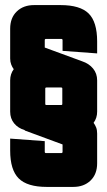

<svg xmlns="http://www.w3.org/2000/svg" viewBox="-20 -726 422 755"><path d="M20 -181 156 -171V-129Q156 -124 161 -124H221Q226 -124 226 -129V-158L77 -213L78 -214Q51 -222 35.5 -241Q20 -260 20 -287V-410Q20 -435 34 -454Q28 -462 24 -472.5Q20 -483 20 -496V-613Q20 -656 46 -681Q72 -706 114 -706H218Q295 -706 328.5 -673Q362 -640 362 -563V-516L226 -526V-568Q226 -573 221 -573H161Q156 -573 156 -568V-539L303 -485Q330 -476 346 -456.5Q362 -437 362 -410V-287Q362 -262 348 -243Q354 -235 358 -225Q362 -215 362 -201V-84Q362 -41 336 -16Q310 9 268 9H164Q87 9 53.5 -24.5Q20 -58 20 -134ZM158 -317Q158 -313 163 -313H220Q225 -313 225 -317V-378Q225 -382 220 -382H163Q158 -382 158 -378Z"/></svg>

Font: Karantina
Style: Bold
Weight: 700
Designer: Rony Koch
Foundry: Rony Koch
Version: Version 1.000; ttfautohint (v1.8.3)